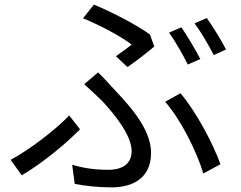

<svg xmlns="http://www.w3.org/2000/svg" viewBox="-20 -781 1040 830"><path d="M764 -663 711 -640C738 -602 772 -542 792 -502L846 -526C825 -566 789 -627 764 -663ZM874 -703 821 -680C849 -643 882 -586 904 -543L957 -567C939 -604 900 -666 874 -703ZM531 -491C568 -516 624 -560 647 -580L628 -632C569 -675 461 -730 386 -761L339 -702C414 -671 505 -623 549 -588C534 -576 506 -555 481 -538ZM303 14C346 22 401 29 463 29C535 29 633 2 633 -120C633 -208 568 -296 476 -392C453 -417 429 -444 404 -468L344 -417C371 -393 401 -365 423 -343C477 -285 549 -195 549 -128C549 -64 496 -47 450 -47C389 -47 341 -54 292 -69ZM933 -71C902 -158 828 -299 760 -378L694 -341C761 -265 831 -125 859 -31ZM326 -222 279 -282C222 -221 108 -134 26 -90L74 -23C170 -80 268 -163 326 -222Z"/></svg>

Font: Noto Sans Japanese Regular
Style: Regular
Weight: 400
Designer: Ryoko NISHIZUKA (kana & ideographs); Paul D. Hunt (Latin, Greek & Cyrillic); Wenlong ZHANG (bopomofo); Sandoll Communica
Foundry: Adobe Systems Incorporated
Version: Version 1.000;PS 1;hotconv 1.0.78;makeotf.lib2.5.61930